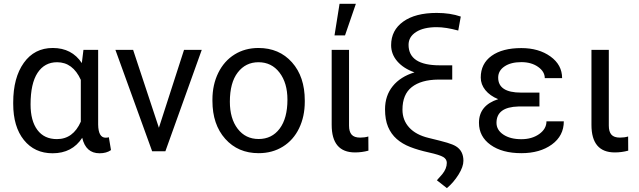

<svg xmlns="http://www.w3.org/2000/svg" viewBox="-20 -788 3329 1000"><path d="M491.2 -528.3V-139.2Q492.2 -70.8 530.3 -70.8Q539.6 -70.8 546.9 -73.2L558.1 -6.3Q534.7 10.3 498.5 10.3Q426.8 10.3 408.2 -70.3Q356 10.3 253.9 10.3Q160.2 10.3 104.5 -58.8Q48.8 -127.9 48.8 -247.1V-254.4Q48.8 -383.3 104 -460.7Q159.2 -538.1 254.9 -538.1Q354 -538.1 406.2 -459.5L414.6 -528.3ZM139.2 -244.1Q139.2 -158.7 174.8 -111.1Q210.4 -63.5 276.4 -63.5Q360.8 -63.5 400.9 -154.3V-372.1Q359.4 -463.9 277.3 -463.9Q211.9 -463.9 175.5 -408.4Q139.2 -353 139.2 -244.1Z M807.6 -122.6 938.5 -528.3H1030.8L841.3 0H772.5L581.1 -528.3H673.3Z M1086.4 -269Q1086.4 -346.7 1116.9 -408.7Q1147.5 -470.7 1201.9 -504.4Q1256.3 -538.1 1326.2 -538.1Q1434.1 -538.1 1500.7 -463.4Q1567.4 -388.7 1567.4 -264.6V-258.3Q1567.4 -181.2 1537.8 -119.9Q1508.3 -58.6 1453.4 -24.4Q1398.4 9.8 1327.1 9.8Q1219.7 9.8 1153.1 -64.9Q1086.4 -139.6 1086.4 -262.7ZM1177.2 -258.3Q1177.2 -170.4 1218 -117.2Q1258.8 -64 1327.1 -64Q1396 -64 1436.5 -117.9Q1477.1 -171.9 1477.1 -269Q1477.1 -356 1435.8 -409.9Q1394.5 -463.9 1326.2 -463.9Q1259.3 -463.9 1218.3 -410.6Q1177.2 -357.4 1177.2 -258.3Z M1797.9 -528.3V-133.3Q1797.9 -102.5 1811.3 -86.9Q1824.7 -71.3 1856 -71.3Q1879.4 -71.3 1898.4 -77.1L1898.9 -3.4Q1864.7 5.9 1829.1 5.9Q1707.5 5.9 1707.5 -137.7V-528.3ZM1748.5 -768.1H1833.5L1776.9 -603.5H1722.2Z M2366.7 -628.9Q2302.2 -646.5 2254.9 -646.5Q2186 -646.5 2147 -621.3Q2107.9 -596.2 2107.9 -554.7Q2107.9 -447.8 2270.5 -447.8H2335.4V-373.5H2262.2Q2173.3 -372.6 2124.8 -334.5Q2076.2 -296.4 2076.2 -216.8Q2076.2 -162.1 2111.3 -123.8Q2146.5 -85.4 2212.6 -69.6Q2278.8 -53.7 2309.1 -44.7Q2339.4 -35.6 2355 -25.9Q2393.6 -2 2393.6 49.3Q2393.6 80.6 2368.2 121.3Q2342.8 162.1 2307.6 191.9L2255.4 150.9L2283.2 119.6Q2307.1 90.3 2307.1 60.1Q2307.1 41 2288.6 29.8Q2270 18.6 2213.9 6.1Q2157.7 -6.3 2116.5 -22.5Q2075.2 -38.6 2046.1 -64.2Q2017.1 -89.8 2001.2 -127.2Q1985.4 -164.6 1985.4 -218.8Q1985.4 -289.6 2025.4 -339.1Q2065.4 -388.7 2138.7 -411.1Q2081.1 -431.6 2049.1 -468.8Q2017.1 -505.9 2017.1 -552.7Q2017.1 -630.4 2080.1 -675.5Q2143.1 -720.7 2254.4 -720.7Q2325.2 -720.7 2379.9 -701.7Z M2565.9 -148.4Q2565.9 -110.8 2601.8 -86.9Q2637.7 -63 2695.3 -63Q2750.5 -63 2788.3 -89.8Q2826.2 -116.7 2826.2 -156.2H2916.5Q2916.5 -80.6 2854.2 -35.4Q2792 9.8 2695.3 9.8Q2595.7 9.8 2535.2 -33.4Q2474.6 -76.7 2474.6 -148.4Q2474.6 -239.3 2574.7 -271.5Q2531.7 -289.1 2507.8 -318.8Q2483.9 -348.6 2483.9 -384.3Q2483.9 -456.5 2540.3 -497.1Q2596.7 -537.6 2695.3 -537.6Q2786.1 -537.6 2846.9 -493.9Q2907.7 -450.2 2907.7 -380.9H2817.4Q2817.4 -415 2782.5 -439.7Q2747.6 -464.4 2695.3 -464.4Q2640.6 -464.4 2607.7 -442.1Q2574.7 -419.9 2574.7 -383.8Q2574.7 -305.7 2693.8 -305.7H2789.6V-233.4H2680.2Q2565.9 -230.5 2565.9 -148.4Z M3150.9 -528.3V-133.3Q3150.9 -102.5 3164.3 -86.9Q3177.7 -71.3 3209 -71.3Q3232.4 -71.3 3251.5 -77.1L3252 -3.4Q3217.8 5.9 3182.1 5.9Q3060.5 5.9 3060.5 -137.7V-528.3Z"/></svg>

Font: APIMedia Roboto
Style: Regular
Weight: 400
Designer: Google
Version: Version 2.137; 2017